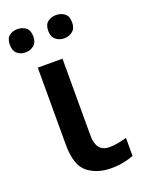

<svg xmlns="http://www.w3.org/2000/svg" viewBox="-156 -807 659 884"><g transform="rotate(-20 174.0 -365.0)"><path d="M193 -541H72V-164Q72 -62 118 -26Q164 10 233 10Q266 10 295 4Q324 -2 343 -10V-98Q324 -93 302 -88.5Q280 -84 258 -84Q193 -84 193 -164ZM175 -683Q175 -654 192.5 -640Q210 -626 233 -626Q257 -626 274.5 -640Q292 -654 292 -683Q292 -714 274.5 -727Q257 -740 233 -740Q210 -740 192.5 -727Q175 -714 175 -683ZM-13 -683Q-13 -654 3.5 -640Q20 -626 44 -626Q67 -626 84.5 -640Q102 -654 102 -683Q102 -714 84.5 -727Q67 -740 44 -740Q20 -740 3.5 -727Q-13 -714 -13 -683Z"/></g></svg>

Font: Noto Sans Display Medium
Style: Regular
Weight: 500
Designer: Monotype Design Team
Foundry: Monotype Imaging Inc.
Version: Version 1.900